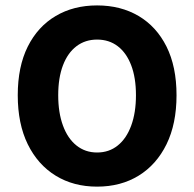

<svg xmlns="http://www.w3.org/2000/svg" viewBox="-20 -684 724 716"><path d="M342 12Q254.2 12 187.6 -28.9Q120.9 -69.9 83.5 -146.1Q46.2 -222.3 46.2 -328.9Q46.2 -435.4 83.5 -510.2Q120.9 -584.9 187.6 -624.3Q254.2 -663.8 342 -663.8Q430.3 -663.8 497 -624.3Q563.6 -584.9 601 -510.2Q638.3 -435.4 638.3 -328.9Q638.3 -222.3 601 -146.1Q563.6 -69.9 497 -28.9Q430.3 12 342 12ZM342 -115.3Q386.8 -115.3 419.2 -141.5Q451.7 -167.6 469.3 -215.7Q487 -263.7 487 -328.9Q487 -394 469.3 -440.4Q451.7 -486.7 419.2 -511.6Q386.8 -536.4 342 -536.4Q297.8 -536.4 265.1 -511.6Q232.4 -486.7 214.8 -440.4Q197.1 -394 197.1 -328.9Q197.1 -263.7 214.8 -215.7Q232.4 -167.6 265.1 -141.5Q297.8 -115.3 342 -115.3Z"/></svg>

Font: Source Sans 3 VF
Style: Regular
Weight: 200
Designer: Paul D. Hunt
Foundry: Adobe
Version: Version 3.046;hotconv 1.0.118;makeotfexe 2.5.65603